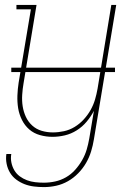

<svg xmlns="http://www.w3.org/2000/svg" viewBox="-20 -550 540 783"><path d="M159 213Q139 213 118.5 210.5Q98 208 80 201Q62 194 46.5 182.5Q31 171 21 154.5Q11 138 7 118Q3 98 6 78H26Q23 96 26.5 113Q30 130 38.5 144.5Q47 159 60.5 169Q74 179 90 185Q106 191 123.5 193Q141 195 159 195Q182 195 205 190Q228 185 249 173Q270 161 286.5 142.5Q303 124 315 103Q327 82 333.5 60Q340 38 344 15L363 -98Q351 -75 333.5 -54Q316 -33 293 -18.5Q270 -4 244.5 2Q219 8 194 8Q168 8 143 1Q118 -6 99.5 -22Q81 -38 69.5 -61Q58 -84 54 -109Q50 -134 51 -160.5Q52 -187 56 -213L106 -512H47V-530H129L76 -210Q72 -187 70.5 -163Q69 -139 72.5 -116.5Q76 -94 85.5 -73.5Q95 -53 111.5 -38Q128 -23 150 -16.5Q172 -10 196 -10Q218 -10 241 -15Q264 -20 284.5 -32.5Q305 -45 321.5 -63Q338 -81 349.5 -101.5Q361 -122 367.5 -144Q374 -166 378 -189L434 -530H454L363 18Q359 43 351.5 67.5Q344 92 331 114.5Q318 137 299 156.5Q280 176 257 189Q234 202 209 207.5Q184 213 159 213ZM26 -256V-274H449V-256Z"/></svg>

Font: Iosevka Slab Thin
Style: Italic
Weight: 100
Italic angle: -9°
Monospace: yes
Designer: Belleve Invis
Foundry: Belleve Invis
Version: Version 11.1.1; ttfautohint (v1.8.3)